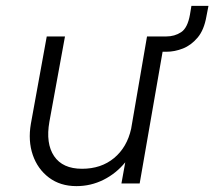

<svg xmlns="http://www.w3.org/2000/svg" viewBox="-20 -624 729 653"><path d="M148 -210Q135 -136 164 -93Q193 -50 259 -50Q324 -50 368 -86.5Q412 -123 426 -186L480 -500H545Q574 -500 596 -514.5Q618 -529 626 -574L631 -604H689L682 -568Q674 -522 652 -496Q630 -470 602 -459Q574 -448 546 -448H533L455 0H393L406 -72Q375 -34 332 -12.5Q289 9 240 9Q185 9 146.5 -20Q108 -49 91.5 -97Q75 -145 85 -203L139 -500H201Z"/></svg>

Font: Overused Grotesk Book
Style: Italic
Weight: 350
Italic angle: -10°
Version: Version 0.003